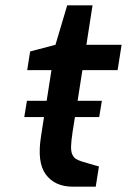

<svg xmlns="http://www.w3.org/2000/svg" viewBox="-20 -700 476 720"><path d="M71 -261 81 -322H155L173 -437H82L93 -507L188 -532L232 -680H327L304 -532H436L421 -437H289L271 -322H362L352 -261H261L252 -204Q247 -171 246.5 -151Q246 -131 251.5 -120Q257 -109 264 -104.5Q271 -100 285 -95Q348 -76 351 -76L339 0H253Q186 0 152 -45.5Q118 -91 134 -190L145 -261Z"/></svg>

Font: Exo
Style: DemiBoldItalic
Weight: 600
Designer: Natanael Gama
Version: Version 1